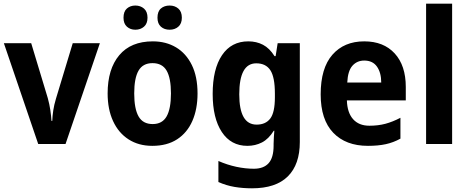

<svg xmlns="http://www.w3.org/2000/svg" viewBox="-20 -780 2541 1040"><path d="M187 0 1 -546H149L239 -248Q248 -215 252.5 -184.5Q257 -154 259 -125H263Q264 -152 268.5 -182Q273 -212 283 -245L374 -546H521L335 0Z M1050 -274Q1050 -189 1022 -125Q994 -61 939.5 -25.5Q885 10 805 10Q731 10 676.5 -25Q622 -60 592.5 -124Q563 -188 563 -274Q563 -406 626 -481Q689 -556 808 -556Q879 -556 933.5 -523.5Q988 -491 1019 -428Q1050 -365 1050 -274ZM707 -274Q707 -191 730.5 -149.5Q754 -108 807 -108Q859 -108 882.5 -149.5Q906 -191 906 -274Q906 -357 882.5 -397.5Q859 -438 806 -438Q754 -438 730.5 -397.5Q707 -357 707 -274ZM649 -684Q649 -718 667.5 -734Q686 -750 713 -750Q741 -750 760 -733.5Q779 -717 779 -684Q779 -652 760 -635.5Q741 -619 713 -619Q686 -619 667.5 -635.5Q649 -652 649 -684ZM833 -684Q833 -718 851.5 -734Q870 -750 899 -750Q927 -750 946 -733.5Q965 -717 965 -684Q965 -652 946 -635.5Q927 -619 899 -619Q870 -619 851.5 -635.5Q833 -652 833 -684Z M1325 -556Q1369 -556 1404.5 -537.5Q1440 -519 1467 -476H1473L1484 -546H1604V-11Q1604 111 1539 175.5Q1474 240 1345 240Q1295 240 1250.5 232.5Q1206 225 1163 206V92Q1211 113 1260 123.5Q1309 134 1355 134Q1408 134 1435 104Q1462 74 1462 9V-1Q1462 -19 1463.5 -38Q1465 -57 1466 -72H1463Q1435 -27 1399 -8.5Q1363 10 1320 10Q1231 10 1181.5 -65Q1132 -140 1132 -271Q1132 -406 1182.5 -481Q1233 -556 1325 -556ZM1368 -437Q1276 -437 1276 -269Q1276 -105 1370 -105Q1419 -105 1444 -138Q1469 -171 1469 -253V-273Q1469 -362 1444.5 -399.5Q1420 -437 1368 -437Z M1953 -556Q2058 -556 2118 -490.5Q2178 -425 2178 -309V-236H1859Q1861 -170 1892.5 -134.5Q1924 -99 1981 -99Q2028 -99 2067.5 -109.5Q2107 -120 2149 -142V-29Q2111 -8 2069.5 1Q2028 10 1973 10Q1853 10 1785 -61Q1717 -132 1717 -269Q1717 -411 1780.5 -483.5Q1844 -556 1953 -556ZM1953 -452Q1914 -452 1889 -424Q1864 -396 1861 -333H2045Q2045 -386 2022 -419Q1999 -452 1953 -452Z M2429 0H2288V-760H2429Z"/></svg>

Font: Noto Sans Sinhala SemiCondensed
Style: Bold
Weight: 700
Width: 4
Designer: Jelle Bosma - Monotype Design Team
Foundry: Monotype Imaging Inc.
Version: Version 2.006; ttfautohint (v1.8.4.7-5d5b)